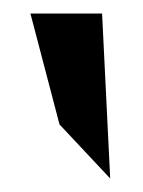

<svg xmlns="http://www.w3.org/2000/svg" viewBox="-20 -797 212 284"><path d="M25 -777 68 -613 143 -533 131 -777Z"/></svg>

Font: Charger EcoBold
Style: Bold
Weight: 1000
Designer: Jasper
Foundry: Cannot Into Space Fonts
Version: Version 1.1